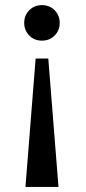

<svg xmlns="http://www.w3.org/2000/svg" viewBox="-20 -735 340 755"><path d="M195.1 -694.6Q214.8 -674.3 214.8 -645Q214.8 -615.7 195.1 -595.5Q175.3 -575.2 145 -575.2Q114.7 -575.2 95 -595.5Q75.2 -615.7 75.2 -645Q75.2 -674.3 95 -694.6Q114.7 -714.8 145 -714.8Q175.3 -714.8 195.1 -694.6ZM210 0H80.1L120.1 -504.9H169.9Z"/></svg>

Font: Copperplate Sans CC Heavy
Style: Regular
Weight: 400
Designer: indestructible type*
Foundry: Cowboy Collective
Version: Version 1.000